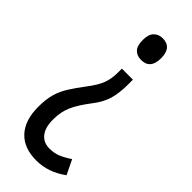

<svg xmlns="http://www.w3.org/2000/svg" viewBox="-241 -573 800 800"><g transform="rotate(45 159.0 -173.5)"><path d="M240 -476Q240 -412 186 -412Q161 -412 146.5 -427Q132 -442 132 -476Q132 -509 147 -524.5Q162 -540 186 -540Q240 -540 240 -476ZM220 -301Q220 -250 209 -213Q198 -176 167 -137Q132 -91 117 -56.5Q102 -22 102 22Q102 70 122 94.5Q142 119 177 119Q205 119 227.5 109.5Q250 100 275 83L306 147Q244 193 173 193Q100 193 60.5 150.5Q21 108 21 29Q21 -14 29.5 -45.5Q38 -77 56.5 -106.5Q75 -136 103 -173Q133 -212 144 -241Q155 -270 155 -310V-330H220Z"/></g></svg>

Font: Noto Sans Lao ExtraCondensed
Style: Regular
Weight: 400
Width: 2
Designer: Monotype Design Team
Foundry: Monotype Imaging Inc.
Version: Version 2.004; ttfautohint (v1.8.4.7-5d5b)